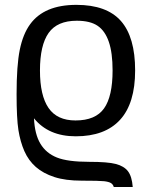

<svg xmlns="http://www.w3.org/2000/svg" viewBox="-20 -558 613 786"><path d="M47.9 -172.4C47.9 -106.3 50.4 -57.3 55.4 -25.4C60.5 6.5 68.6 35.2 79.8 60.8C91.1 86.3 106.7 107.9 126.7 125.5C146.7 143.1 172 156.8 202.4 166.7C232.8 176.7 270.2 181.6 314.5 181.6C362.6 181.6 393.1 182.4 406 183.8C418.9 185.3 428.2 187.8 434.1 191.4C439.9 195 443.8 200.4 445.8 207.5H523.4C521.2 178.5 514.6 157.1 503.9 143.1C493.2 129.1 476.6 119.1 454.3 113.3C432 107.4 395.7 104.5 345.2 104.5C286.6 104.5 242.6 98.6 213.1 86.9C183.7 75.2 161.1 56.4 145.5 30.5C129.9 4.6 121.1 -30.1 119.1 -73.7C158.9 -24.6 215.8 0 290 0C369.8 0 430.3 -22.5 471.4 -67.4C512.6 -112.3 533.2 -179.7 533.2 -269.5C533.2 -360.7 513.8 -428.2 474.9 -472.2C436 -516.1 375.3 -538.1 293 -538.1C248.7 -538.1 210.9 -531.5 179.4 -518.3C148 -505.1 122.6 -485.3 103.3 -458.7C83.9 -432.2 69.8 -397.5 61 -354.5C52.2 -311.5 47.9 -250.8 47.9 -172.4ZM440.9 -269.5C440.9 -198.9 429.3 -147.1 406 -114.3C382.7 -81.4 343.8 -64.9 289.1 -64.9C238.9 -64.9 202.1 -81.9 178.7 -116C155.3 -150 143.6 -201.2 143.6 -269.5C143.6 -338.5 155.4 -389.7 179 -423.1C202.6 -456.5 241 -473.1 294.4 -473.1C330.9 -473.1 359.3 -466.2 379.6 -452.4C400 -438.6 415.3 -416.7 425.5 -386.7C435.8 -356.8 440.9 -317.7 440.9 -269.5Z"/></svg>

Font: Arimo
Style: Regular
Weight: 400
Designer: Steve Matteson
Foundry: Monotype Imaging Inc.
Version: Version 1.32